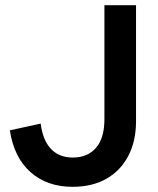

<svg xmlns="http://www.w3.org/2000/svg" viewBox="-20 -710 610 741"><path d="M260 11Q162 11 98 -45.5Q34 -102 18 -207L137 -233Q145 -169 176.5 -135.5Q208 -102 261 -102Q318 -102 350.5 -139.5Q383 -177 383 -250V-690H505V-242Q505 -165 475 -108Q445 -51 390.5 -20Q336 11 260 11Z"/></svg>

Font: Radio Canada Big Medium
Style: Regular
Weight: 500
Designer: Étienne Aubert Bonn
Foundry: Coppers and Brasses
Version: Version 1.001